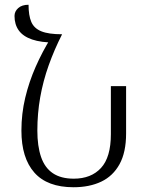

<svg xmlns="http://www.w3.org/2000/svg" viewBox="-20 -777 616 807"><path d="M289 10Q179 10 124.5 -51.5Q70 -113 70 -228Q70 -299 86 -366Q102 -433 130 -496.5Q158 -560 194 -618L241 -633Q208 -568 184.5 -502Q161 -436 149 -368Q137 -300 137 -228Q137 -163 152.5 -117.5Q168 -72 202 -49Q236 -26 290 -26Q363 -26 404.5 -71Q446 -116 446 -213V-415H510V-216Q510 -137 482.5 -87Q455 -37 405.5 -13.5Q356 10 289 10ZM241 -633 213 -598Q153 -598 115 -611Q77 -624 59 -649Q41 -674 41 -710Q41 -729 56.5 -743Q72 -757 100 -757Q100 -712 111.5 -685Q123 -658 153.5 -645.5Q184 -633 241 -633Z"/></svg>

Font: Noto Serif Armenian Light
Style: Regular
Weight: 300
Version: Version 2.007